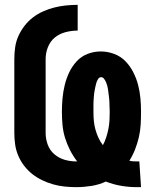

<svg xmlns="http://www.w3.org/2000/svg" viewBox="-20 -763 640 791"><path d="M543 8Q511 8 479 2.5Q447 -3 416 -15Q388 -2 356.5 3Q325 8 294 8Q270 8 246 5.5Q222 3 199 -3.5Q176 -10 154 -20.5Q132 -31 113 -46Q94 -61 79.5 -80Q65 -99 55.5 -121Q46 -143 42.5 -167Q39 -191 39 -215V-520Q39 -544 42.5 -568.5Q46 -593 56 -615Q66 -637 81 -656.5Q96 -676 115.5 -691Q135 -706 157.5 -716Q180 -726 203.5 -732Q227 -738 251.5 -740.5Q276 -743 300 -743V-637Q275 -637 250 -630.5Q225 -624 206 -608.5Q187 -593 177.5 -569Q168 -545 168 -520V-215Q168 -191 176.5 -167.5Q185 -144 203.5 -128Q222 -112 245.5 -105Q269 -98 293 -98Q294 -98 295.5 -98Q297 -98 298 -98Q281 -120 268.5 -144.5Q256 -169 248 -195Q240 -221 237.5 -248Q235 -275 235 -302Q235 -330 237.5 -357.5Q240 -385 246.5 -412Q253 -439 265 -464.5Q277 -490 296 -510.5Q315 -531 341 -541Q367 -551 395 -551Q423 -551 450 -541Q477 -531 496.5 -511Q516 -491 529 -465.5Q542 -440 549 -413Q556 -386 558.5 -358Q561 -330 561 -302Q561 -276 559.5 -249.5Q558 -223 552 -197.5Q546 -172 536.5 -147.5Q527 -123 513 -101Q520 -99 528 -98.5Q536 -98 544 -98Q547 -98 549.5 -98Q552 -98 554 -98L561 8Q557 8 552.5 8Q548 8 543 8ZM404 -165Q412 -180 417.5 -197Q423 -214 426.5 -231.5Q430 -249 431 -266.5Q432 -284 432 -302Q432 -310 431.5 -317.5Q431 -325 431 -333Q431 -341 430.5 -348.5Q430 -356 429 -363.5Q428 -371 427 -379Q426 -387 425 -394.5Q424 -402 422 -409.5Q420 -417 417 -424Q414 -431 409 -438Q404 -445 397 -445Q389 -445 384.5 -438Q380 -431 377.5 -423.5Q375 -416 373.5 -408.5Q372 -401 370.5 -393.5Q369 -386 368 -378.5Q367 -371 366.5 -363.5Q366 -356 365.5 -348.5Q365 -341 365 -333Q365 -325 365 -317.5Q365 -310 365 -302Q365 -284 366.5 -266Q368 -248 373 -230Q378 -212 385.5 -195.5Q393 -179 404 -165Z"/></svg>

Font: Iosevka Slab Heavy Extended
Style: Regular
Weight: 900
Width: 7
Monospace: yes
Designer: Belleve Invis
Foundry: Belleve Invis
Version: Version 11.1.0; ttfautohint (v1.8.3)